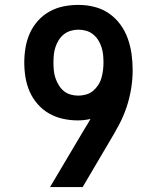

<svg xmlns="http://www.w3.org/2000/svg" viewBox="-20 -763 640 783"><path d="M317 0H184L324 -236Q331 -247 337 -257Q343 -267 349 -278Q337 -275 323.5 -273.5Q310 -272 297 -272Q267 -272 237 -278.5Q207 -285 180.5 -300Q154 -315 133.5 -338.5Q113 -362 101 -389.5Q89 -417 84 -447Q79 -477 79 -508Q79 -538 84 -568.5Q89 -599 101.5 -627Q114 -655 134.5 -678Q155 -701 182 -716Q209 -731 239 -737Q269 -743 300 -743Q333 -743 365 -735Q397 -727 424 -708.5Q451 -690 470.5 -663.5Q490 -637 501 -606Q512 -575 516.5 -542.5Q521 -510 521 -477Q521 -438 514.5 -399.5Q508 -361 495.5 -324Q483 -287 464.5 -252.5Q446 -218 426 -185ZM299 -373Q315 -373 331 -377.5Q347 -382 359 -392Q371 -402 380 -415.5Q389 -429 393.5 -444.5Q398 -460 400 -476Q402 -492 402 -508Q402 -524 400.5 -539.5Q399 -555 394 -570.5Q389 -586 380.5 -599.5Q372 -613 359.5 -623Q347 -633 331.5 -637.5Q316 -642 300 -642Q284 -642 268.5 -637.5Q253 -633 240.5 -623Q228 -613 219.5 -599.5Q211 -586 206 -570.5Q201 -555 199.5 -539.5Q198 -524 198 -508Q198 -492 199.5 -476Q201 -460 206 -445Q211 -430 219.5 -416Q228 -402 240 -392Q252 -382 267.5 -377.5Q283 -373 299 -373Q299 -373 299 -373Q299 -373 299 -373Z"/></svg>

Font: Iosevka Slab Extended
Style: Bold
Weight: 700
Width: 7
Monospace: yes
Designer: Belleve Invis
Foundry: Belleve Invis
Version: Version 11.1.0; ttfautohint (v1.8.3)